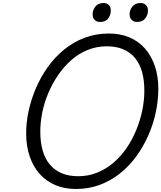

<svg xmlns="http://www.w3.org/2000/svg" viewBox="-20 -1238 1073 1277"><path d="M485 19Q410 19 349 -6.5Q288 -32 244.5 -80.5Q201 -129 177.5 -197.5Q154 -266 154 -351Q154 -424 170.5 -500.5Q187 -577 219 -651.5Q251 -726 297.5 -791.5Q344 -857 405.5 -907.5Q467 -958 542 -986.5Q617 -1015 705 -1015Q780 -1015 840.5 -989.5Q901 -964 943.5 -916Q986 -868 1009.5 -800Q1033 -732 1033 -648Q1033 -570 1016 -490.5Q999 -411 966 -336.5Q933 -262 886 -197.5Q839 -133 778 -84.5Q717 -36 643.5 -8.5Q570 19 485 19ZM500 -66Q568 -66 627 -90Q686 -114 735.5 -156.5Q785 -199 823 -255Q861 -311 887 -375Q913 -439 926.5 -505Q940 -571 940 -635Q940 -707 924 -762Q908 -817 876 -854.5Q844 -892 797.5 -911Q751 -930 690 -930Q623 -930 563.5 -906Q504 -882 455 -839Q406 -796 367.5 -740Q329 -684 302 -620.5Q275 -557 261.5 -491.5Q248 -426 248 -363Q248 -292 264 -236.5Q280 -181 311.5 -143.5Q343 -106 390 -86Q437 -66 500 -66ZM645 -1092Q624 -1092 610 -1105Q596 -1118 596 -1144Q596 -1171 614.5 -1194.5Q633 -1218 669 -1218Q689 -1218 703 -1205.5Q717 -1193 717 -1167Q717 -1140 700 -1116Q683 -1092 645 -1092ZM891 -1092Q871 -1092 856.5 -1105Q842 -1118 842 -1144Q842 -1171 860.5 -1194.5Q879 -1218 915 -1218Q935 -1218 949.5 -1205.5Q964 -1193 964 -1167Q964 -1140 946.5 -1116Q929 -1092 891 -1092Z"/></svg>

Font: Playwrite NZ
Style: Regular
Weight: 400
Designer: Veronika Burian, José Scaglione
Foundry: TypeTogether
Version: Version 1.002